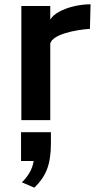

<svg xmlns="http://www.w3.org/2000/svg" viewBox="-20 -552 446 882"><path d="M78.1 -524.4H210.9V-461.9Q222.7 -482.4 252.2 -498.3Q281.7 -514.2 319.8 -523.2Q357.9 -532.2 396 -532.2L393.1 -419.4Q367.7 -418 337.9 -413.1Q308.1 -408.2 280.5 -399.9Q252.9 -391.6 233.9 -379.4Q214.8 -367.2 210.9 -351.6V0H78.1ZM80.6 285.6Q102.5 264.2 116.2 240.2Q129.9 216.3 134.8 187.5H76.7V55.2H213.9V106.9Q213.9 180.7 195.3 227.1Q176.8 273.4 137.7 310.1Z"/></svg>

Font: Monda
Style: Bold
Weight: 700
Designer: Vernon Adams
Foundry: Vernon Adams
Version: Version 2.100; ttfautohint (v1.8.3)